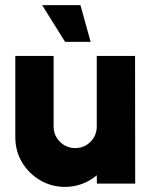

<svg xmlns="http://www.w3.org/2000/svg" viewBox="-20 -719 590 752"><path d="M40 -181.5V-500H190V-223.5Q190 -188.5 214.8 -163.8Q239.5 -139 274.5 -139Q310 -139 334.5 -163.8Q359 -188.5 359 -223.5V-500H509L509.5 0H359.5L359 -32.5Q334 -11 302 1Q270 13 234.5 13Q181 13 136.8 -13.2Q92.5 -39.5 66.2 -83.5Q40 -127.5 40 -181.5ZM145 -699H295L335 -555H235Z"/></svg>

Font: Urbanist Black
Style: Regular
Weight: 900
Designer: Corey Hu
Foundry: Corey Hu
Version: Version 1.330; ttfautohint (v1.8.4.7-5d5b)